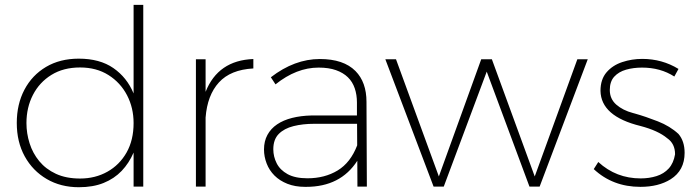

<svg xmlns="http://www.w3.org/2000/svg" viewBox="-20 -762 2852 784"><path d="M302 2.5Q228 2.5 170.8 -31Q113.5 -64.5 81 -123.5Q48.5 -182.5 48.5 -260Q48.5 -336.5 79.8 -395.8Q111 -455 168 -488.8Q225 -522.5 301.5 -522.5Q387.5 -522.5 443 -484Q498.5 -445.5 525.5 -380.5V-742H565V0H525.5V-139Q507 -96 476.8 -64.2Q446.5 -32.5 403.2 -15Q360 2.5 302 2.5ZM307 -33Q369 -33 418.5 -60.8Q468 -88.5 496.8 -139.2Q525.5 -190 525.5 -259.5Q525.5 -321.5 498.8 -373Q472 -424.5 423 -455.5Q374 -486.5 307 -486.5Q239 -486.5 190 -456.2Q141 -426 114.5 -374.5Q88 -323 88 -259.5Q88 -217.5 100.8 -177Q113.5 -136.5 140.2 -104Q167 -71.5 208.5 -52.2Q250 -33 307 -33Z M819.5 0H780V-520H819.5V-387Q870.5 -515.5 1014.5 -521V-482.5Q921.5 -477.5 874 -425.5Q826.5 -373.5 819.5 -282Z M1230 1H1225.5Q1185 1 1153.5 -11.5Q1122 -24 1100.8 -45.2Q1079.5 -66.5 1068.8 -94.5Q1058 -122.5 1058 -151.5Q1058 -185.5 1072 -211.2Q1086 -237 1111.5 -254.2Q1137 -271.5 1172.8 -280.5Q1208.5 -289.5 1252 -290.5H1437.5V-343.5Q1437.5 -375 1428.5 -401.5Q1419.5 -428 1400.5 -446.5Q1381.5 -465 1352 -475.5Q1322.5 -486 1281 -486Q1190.5 -486 1105 -417.5L1086 -446.5Q1182.5 -521 1286 -521Q1383 -521 1431.5 -472Q1476.5 -426.5 1476.5 -346L1478 0H1439.5L1439 -105.5Q1370.5 1 1230 1ZM1235.5 -34Q1306 -34 1358.8 -66Q1411.5 -98 1438.5 -168.5L1438 -256.5H1263Q1216.5 -256.5 1178.5 -247Q1140.5 -237.5 1118.2 -215Q1096 -192.5 1096 -152.5Q1096 -122.5 1109.8 -95.2Q1123.5 -68 1154.2 -51Q1185 -34 1235.5 -34Z M2183.5 0H2142L1967.5 -469.5L1792 0H1750.5L1553.5 -520H1597L1772 -41.5L1945 -520H1988.5L2163.5 -41.5L2337.5 -520H2380Z M2595 1Q2482 1 2404.5 -71.5L2423 -100.5Q2496 -33.5 2596 -33.5Q2631 -33.5 2661 -43Q2691 -52.5 2710.8 -74.2Q2730.5 -96 2736.5 -132Q2736.5 -175.5 2704.5 -197.5Q2667.5 -228.5 2595.5 -247.5Q2434 -287 2432 -391Q2432 -438 2456.8 -466.8Q2481.5 -495.5 2520.8 -508.5Q2560 -521.5 2602.5 -521.5Q2683.5 -521.5 2750.5 -480.5L2733.5 -449.5Q2677 -486 2601.5 -486Q2566.5 -486 2536.5 -477.5Q2506.5 -469 2488.2 -449Q2470 -429 2470 -394.5Q2470 -358 2496.5 -334.8Q2523 -311.5 2564.5 -300.5L2572 -298.5Q2616.5 -286 2666.2 -266.5Q2716 -247 2750.5 -215Q2775.5 -185.5 2775.5 -138Q2775.5 -66 2718.5 -30Q2669 1 2595 1Z"/></svg>

Font: Argentum Novus ExtraLight
Style: Regular
Weight: 250
Designer: Julieta Ulanovsky (font) & Cristiano Sobral (main changes)
Foundry: Julieta Ulanovsky (font) & Cristiano Sobral (main changes)
Version: Version 3.00;November 27, 2020;FontCreator 13.0.0.2655 64-bi